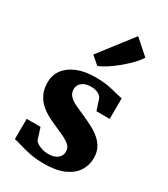

<svg xmlns="http://www.w3.org/2000/svg" viewBox="-216 -981 953 1091"><g transform="rotate(30 260.0 -436.0)"><path d="M256 11Q205 11 163.5 2.8Q122 -5.5 92 -15Q62 -24.5 43.5 -28L44.5 -161H135L159.5 -85.5Q164.5 -76 178.8 -67.5Q193 -59 211.5 -54Q230 -49 247 -49Q275.5 -49 294 -57.2Q312.5 -65.5 321.8 -79.8Q331 -94 331 -111.5Q331 -137.5 310.5 -154.2Q290 -171 255.2 -186.2Q220.5 -201.5 177 -221.5Q136.5 -240 106.2 -264.5Q76 -289 59.5 -322.8Q43 -356.5 43 -402Q43 -447.5 69.2 -483.5Q95.5 -519.5 145.2 -540.5Q195 -561.5 266 -561.5Q316.5 -561.5 352 -554.8Q387.5 -548 412 -541Q436.5 -534 453.5 -532L453 -396.5H366L342 -469.5Q338 -478.5 328 -486Q318 -493.5 303.8 -498Q289.5 -502.5 272 -502.5Q247.5 -502.5 229 -494.8Q210.5 -487 200.8 -473.2Q191 -459.5 191 -441Q191 -414 208.8 -396.2Q226.5 -378.5 255.5 -365.2Q284.5 -352 317 -337.5Q348 -324 378.2 -308Q408.5 -292 433 -271.5Q457.5 -251 472 -223.2Q486.5 -195.5 486.5 -157.5Q486.5 -112 462.5 -73.8Q438.5 -35.5 387.5 -12.2Q336.5 11 256 11ZM240.5 -622.5 189.5 -667 358 -884.5 454.5 -799Q440.5 -776 414.8 -749.2Q389 -722.5 357.8 -696.5Q326.5 -670.5 296 -650.8Q265.5 -631 242.5 -622.5Z"/></g></svg>

Font: Merriweather 36pt Black
Style: Regular
Weight: 900
Version: Version 2.100